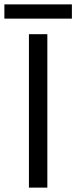

<svg xmlns="http://www.w3.org/2000/svg" viewBox="-52 -856 348 876"><path d="M80 0H164V-700H80ZM-32 -771H276V-836H-32Z"/></svg>

Font: Meta Space
Style: Regular
Weight: 400
Designer: Meta Pool / Florian Karsten
Foundry: Meta Pool / Florian Karsten
Version: Version 2.000;Glyphs 3.1.1 (3137)